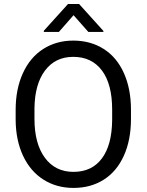

<svg xmlns="http://www.w3.org/2000/svg" viewBox="-20 -922 728 952"><path d="M629.4 -332.5Q629.4 -228 594.2 -150.1Q559.1 -72.3 494.6 -31.2Q430.2 9.8 344.2 9.8Q260.3 9.8 195.3 -31.5Q130.4 -72.8 94.5 -149.2Q58.6 -225.6 57.6 -326.2V-377.4Q57.6 -480 93.3 -558.6Q128.9 -637.2 194.1 -679Q259.3 -720.7 343.3 -720.7Q428.7 -720.7 493.9 -679.4Q559.1 -638.2 594.2 -559.8Q629.4 -481.4 629.4 -377.4ZM536.1 -378.4Q536.1 -504.9 485.4 -572.5Q434.6 -640.1 343.3 -640.1Q254.4 -640.1 203.4 -572.5Q152.3 -504.9 150.9 -384.8V-332.5Q150.9 -210 202.4 -139.9Q253.9 -69.8 344.2 -69.8Q435.1 -69.8 484.9 -136Q534.7 -202.1 536.1 -325.7ZM492.7 -768.6V-763.7H418L344.7 -846.7L272 -763.7H197.3V-769.5L317.4 -902.3H372.1Z"/></svg>

Font: SteelSelectRoboto
Style: Roboto-Regular
Weight: 400
Designer: Google
Version: Version 2.137; 2017